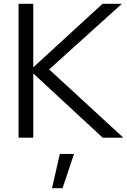

<svg xmlns="http://www.w3.org/2000/svg" viewBox="-20 -720 665 1004"><path d="M77 0V-700H154V-368L516 -700H617L237 -357L625 0H517L154 -336V0ZM252 264 293 85H367L307 264Z"/></svg>

Font: Red Hat Display VF
Style: Regular
Weight: 300
Designer: Pentagram, MCKL
Foundry: Pentagram, MCKL
Version: Version 1.023